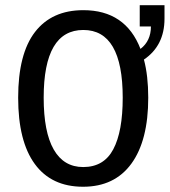

<svg xmlns="http://www.w3.org/2000/svg" viewBox="-20 -708 652 738"><path d="M549.8 -332.5Q549.8 -168 485.1 -79.1Q420.4 9.8 299.3 9.8Q177.7 9.8 113.8 -77.6Q49.8 -165 49.8 -332.5Q49.8 -501 114.5 -585Q179.2 -668.9 300.3 -668.9Q462.4 -668.9 520 -520Q560.1 -550.8 560.1 -606.4H517.1V-688H612.3V-636.2Q612.3 -532.7 533.2 -479Q549.8 -417 549.8 -332.5ZM451.7 -332.5Q451.7 -592.8 300.3 -592.8Q147.9 -592.8 147.9 -332.5Q147.9 -200.7 186.5 -133.3Q225.1 -65.9 299.8 -65.9Q379.4 -65.9 415.5 -134.3Q451.7 -202.6 451.7 -332.5Z"/></svg>

Font: Cousine
Style: Regular
Weight: 400
Monospace: yes
Designer: Steve Matteson
Foundry: Monotype Imaging Inc.
Version: Version 1.21